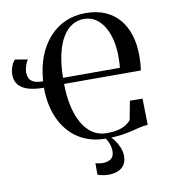

<svg xmlns="http://www.w3.org/2000/svg" viewBox="-102 -838 1018 1151"><g transform="rotate(-10 407.0 -263.0)"><path d="M744.5 -187 747.5 -26.5Q724 -26 700.2 -20.2Q676.5 -14.5 647.5 -7.2Q618.5 0 580 5.5Q541.5 11 488 11Q391.5 11 321.2 -34.2Q251 -79.5 212.5 -161.5Q174 -243.5 173.5 -354Q117.5 -354 78.8 -365.8Q40 -377.5 20 -402Q0 -426.5 0 -464Q0 -481.5 5 -499.5Q10 -517.5 17.5 -531.5Q25 -545.5 32.5 -550.5L108.5 -537.5Q102.5 -531 97 -517.8Q91.5 -504.5 88 -489.5Q84.5 -474.5 84.5 -463.5Q84.5 -444.5 91.2 -428.5Q98 -412.5 117.5 -402.8Q137 -393 175.5 -392.5Q181 -475 206.2 -541Q231.5 -607 273.8 -654.2Q316 -701.5 372.2 -726.5Q428.5 -751.5 495.5 -751.5Q563 -751.5 614 -729.8Q665 -708 699.5 -667.8Q734 -627.5 751.8 -572.2Q769.5 -517 770 -450.5Q770 -435.5 769.5 -418Q769 -400.5 767.5 -383.8Q766 -367 763.5 -355L296.5 -355.5Q297 -284.5 310 -223.5Q323 -162.5 348.2 -117Q373.5 -71.5 410.8 -46Q448 -20.5 497.5 -20.5Q541.5 -20.5 570.5 -28.2Q599.5 -36 617.2 -48Q635 -60 646 -73L667.5 -188ZM296.5 -392.5H643Q644 -402.5 644.8 -416.2Q645.5 -430 645.8 -444.2Q646 -458.5 646 -469.5Q645.5 -514 635.8 -558Q626 -602 605.8 -638.2Q585.5 -674.5 554.2 -696.5Q523 -718.5 479.5 -718.5Q441 -718.5 408 -698.2Q375 -678 350.5 -637.5Q326 -597 312 -536Q298 -475 296.5 -392.5ZM464.5 227Q449 227 430.2 223.5Q411.5 220 399 215V145.5Q409 148.5 421 150.2Q433 152 441.5 152Q471 152 491.8 138.8Q512.5 125.5 512.5 90Q512.5 73.5 507.5 56.5Q502.5 39.5 494.5 24.8Q486.5 10 478 0H496.5H509.5Q522 11 537.5 31.5Q553 52 564.2 78.2Q575.5 104.5 575.5 133.5Q575.5 164 561.8 185Q548 206 523 216.5Q498 227 464.5 227Z"/></g></svg>

Font: Merriweather 120pt Medium
Style: Regular
Weight: 500
Version: Version 2.100